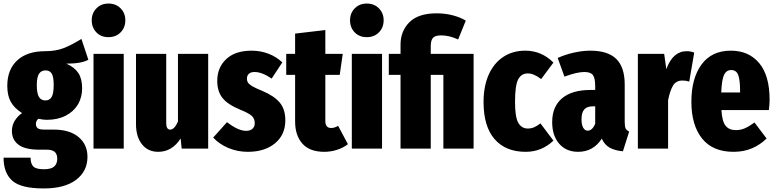

<svg xmlns="http://www.w3.org/2000/svg" viewBox="-29 -836 4364 1080"><path d="M468 -500Q430 -478 344 -478Q390 -458 411.5 -425.5Q433 -393 433 -340Q433 -288 409 -248Q385 -208 340 -185Q295 -162 234 -162Q213 -162 187 -168Q173 -157 173 -139Q173 -123 183 -115Q193 -107 220 -107H273Q363 -107 413 -65Q463 -23 463 46Q463 127 399 175.5Q335 224 217 224Q88 224 39.5 180Q-9 136 -9 51H143Q143 85 158.5 100.5Q174 116 218 116Q259 116 276 100.5Q293 85 293 57Q293 31 279 18.5Q265 6 234 6H193Q112 6 75 -22Q38 -50 38 -99Q38 -130 53.5 -156Q69 -182 95 -200Q51 -228 31.5 -263.5Q12 -299 12 -353Q12 -445 68 -496.5Q124 -548 224 -548Q285 -548 329.5 -565.5Q374 -583 429 -617ZM178 -357Q178 -311 190 -291Q202 -271 226 -271Q250 -271 261.5 -290.5Q273 -310 273 -359Q273 -404 262 -422Q251 -440 227 -440Q203 -440 190.5 -421Q178 -402 178 -357Z M667 -533V0H497V-533ZM676 -722Q676 -681 649.5 -654Q623 -627 581 -627Q539 -627 513 -654Q487 -681 487 -722Q487 -762 513.5 -789Q540 -816 581 -816Q623 -816 649.5 -789Q676 -762 676 -722Z M1142 0H993L987 -57Q939 18 861 18Q803 18 769.5 -24.5Q736 -67 736 -138V-533H906V-144Q906 -107 928 -107Q952 -107 972 -152V-533H1142Z M1559 -485 1499 -394Q1445 -431 1403 -431Q1382 -431 1371 -421Q1360 -411 1360 -394Q1360 -380 1366.5 -370.5Q1373 -361 1391 -350.5Q1409 -340 1448 -324Q1514 -296 1545 -258.5Q1576 -221 1576 -159Q1576 -78 1518 -30Q1460 18 1365 18Q1308 18 1257 -3Q1206 -24 1170 -62L1248 -149Q1310 -100 1356 -100Q1378 -100 1391 -111.5Q1404 -123 1404 -143Q1404 -168 1388 -183.5Q1372 -199 1320 -220Q1252 -248 1222.5 -285Q1193 -322 1193 -381Q1193 -456 1243.5 -503.5Q1294 -551 1386 -551Q1437 -551 1482 -533.5Q1527 -516 1559 -485Z M1928 -25Q1901 -4 1866 7Q1831 18 1795 18Q1713 18 1672 -28Q1631 -74 1631 -153V-415H1581V-533H1631V-647L1801 -667V-533H1899L1882 -415H1801V-155Q1801 -116 1834 -116Q1852 -116 1873 -128Z M2120 -533V0H1950V-533ZM2129 -722Q2129 -681 2102.5 -654Q2076 -627 2034 -627Q1992 -627 1966 -654Q1940 -681 1940 -722Q1940 -762 1966.5 -789Q1993 -816 2034 -816Q2076 -816 2102.5 -789Q2129 -762 2129 -722Z M2591 -720 2548 -614Q2498 -637 2452 -637Q2420 -637 2407 -623.5Q2394 -610 2394 -577V-533H2635V0H2465V-415H2394V0H2224V-415H2158V-533H2224V-585Q2224 -661 2274 -711Q2324 -761 2427 -761Q2476 -761 2519 -749.5Q2562 -738 2591 -720Z M3084 -484 3015 -391Q2974 -423 2940 -423Q2903 -423 2885.5 -389Q2868 -355 2868 -263Q2868 -177 2886.5 -145Q2905 -113 2940 -113Q2958 -113 2974 -119.5Q2990 -126 3011 -142L3084 -45Q3018 18 2928 18Q2815 18 2753 -53.5Q2691 -125 2691 -262Q2691 -351 2720 -416Q2749 -481 2802 -516Q2855 -551 2926 -551Q3017 -551 3084 -484Z M3510 -96 3475 15Q3430 11 3401 -5Q3372 -21 3356 -56Q3308 18 3223 18Q3156 18 3116.5 -27.5Q3077 -73 3077 -149Q3077 -236 3132.5 -283Q3188 -330 3293 -330H3319V-351Q3319 -397 3306 -414Q3293 -431 3258 -431Q3216 -431 3146 -405L3108 -510Q3150 -529 3199 -540Q3248 -551 3292 -551Q3390 -551 3437.5 -504.5Q3485 -458 3485 -361V-150Q3485 -125 3490 -114Q3495 -103 3510 -96ZM3319 -141V-238H3307Q3273 -238 3257.5 -220.5Q3242 -203 3242 -165Q3242 -134 3251.5 -117.5Q3261 -101 3277 -101Q3290 -101 3301 -111.5Q3312 -122 3319 -141Z M3876 -540 3848 -377Q3830 -383 3810 -383Q3774 -383 3757 -355Q3740 -327 3729 -273V0H3559V-533H3707L3719 -447Q3756 -548 3833 -548Q3857 -548 3876 -540Z M4296 -217H4029Q4033 -152 4053 -128Q4073 -104 4110 -104Q4137 -104 4161 -114.5Q4185 -125 4215 -147L4283 -57Q4248 -22 4201.5 -2Q4155 18 4097 18Q3980 18 3920 -57Q3860 -132 3860 -264Q3860 -395 3917 -473Q3974 -551 4082 -551Q4183 -551 4241.5 -481Q4300 -411 4300 -275Q4300 -251 4296 -217ZM4134 -323Q4134 -386 4123.5 -414Q4113 -442 4084 -442Q4057 -442 4044 -415.5Q4031 -389 4028 -316H4134Z"/></svg>

Font: Fira Sans Extra Condensed ExtraBold
Style: Regular
Weight: 800
Width: 1
Designer: Carrois Corporate & Edenspiekermann AG
Foundry: Carrois Corporate GbR & Edenspiekermann AG
Version: Version 4.203